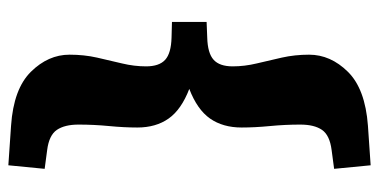

<svg xmlns="http://www.w3.org/2000/svg" viewBox="-244 -541 908 460"><g transform="rotate(-90 210.0 -311.0)"><path d="M387.5 -353V-270L350 -268.5Q312.5 -267.5 296.8 -253.2Q281 -239 281 -207.5Q281 -179 288 -150Q295 -121 302 -89.8Q309 -58.5 309 -24.5Q309 27 268 68.5Q227 110 139 116.5L44 123L35.5 35.5L80.5 29.5Q116 25 128.8 6.5Q141.5 -12 141.5 -45.5Q141.5 -82 138 -118.2Q134.5 -154.5 134.5 -186Q134.5 -231 156 -261.8Q177.5 -292.5 227 -311.5Q177.5 -330.5 156 -361Q134.5 -391.5 134.5 -436Q134.5 -467.5 138 -503.8Q141.5 -540 141.5 -577Q141.5 -610 128.8 -628.8Q116 -647.5 80.5 -652L35.5 -658L44 -745L139 -738.5Q227 -732.5 268 -691Q309 -649.5 309 -598.5Q309 -563.5 302 -532.5Q295 -501.5 288 -472.5Q281 -443.5 281 -415Q281 -383.5 296.8 -369.2Q312.5 -355 350 -354Z"/></g></svg>

Font: Newsreader Caption
Style: Bold
Weight: 700
Designer: Hugues Gentile
Foundry: Production Type
Version: Version 1.001